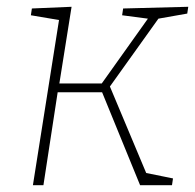

<svg xmlns="http://www.w3.org/2000/svg" viewBox="-20 -546 575 566"><path d="M532 -506 447 -491 304 -291 411 -36 490 -20 487 0H393L281 -274H150L108 0H77L154 -487L71 -501L74 -521L191 -526L155 -300H280L416 -491L340 -501L343 -521L535 -526Z"/></svg>

Font: Bitter Pro ExtraLight
Style: Italic
Weight: 275
Italic angle: -9°
Designer: Sol Matas, and Bitter project Authors
Foundry: Sol Matas
Version: Version 1.010